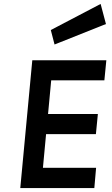

<svg xmlns="http://www.w3.org/2000/svg" viewBox="-20 -955 567 975"><path d="M83 0 144 -649H520L510 -547H240L224 -376H477L467 -274H214L198 -103H468L459 0ZM257 -729 238 -802.5 491 -935 518 -833Z"/></svg>

Font: Karla
Style: Bold Italic
Weight: 700
Italic angle: -8°
Designer: Jonathan Pinhorn
Version: Version 2.004;gftools[0.9.33]